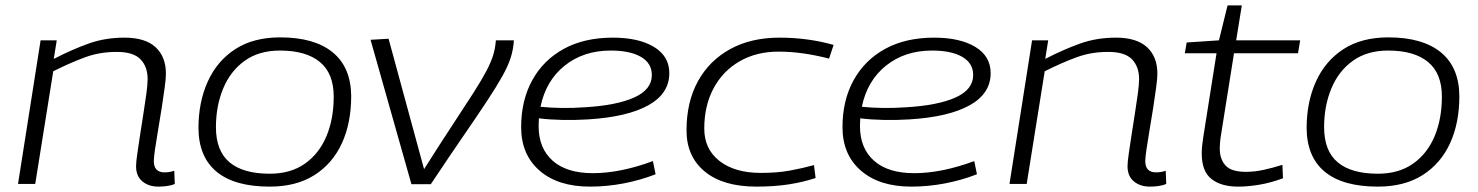

<svg xmlns="http://www.w3.org/2000/svg" viewBox="-20 -684 5495 714"><path d="M131 -534H191L180 -465Q248 -500 309.5 -522Q371 -544 443 -544Q520 -544 558.5 -508.5Q597 -473 597 -410Q597 -393 592.5 -359Q588 -325 581.5 -283.5Q575 -242 568 -201Q561 -160 556.5 -129Q552 -98 552 -85Q552 -43 592 -43Q611 -43 628 -49L630 0Q616 6 599.5 8Q583 10 569 10Q533 10 509.5 -9.5Q486 -29 486 -66Q486 -81 490.5 -112Q495 -143 501 -182.5Q507 -222 513.5 -262.5Q520 -303 524.5 -337Q529 -371 529 -390Q529 -436 502.5 -463.5Q476 -491 414 -491Q351 -491 296.5 -471Q242 -451 178 -419L111 0H47Z M983 10Q853 10 786 -45Q719 -100 718 -207Q718 -304 752.5 -380.5Q787 -457 854.5 -501Q922 -545 1022 -545Q1149 -545 1217 -489.5Q1285 -434 1286 -327Q1286 -227 1251.5 -151.5Q1217 -76 1149.5 -33Q1082 10 983 10ZM983 -38Q1061 -38 1114 -75.5Q1167 -113 1194 -177.5Q1221 -242 1221 -325Q1221 -411 1169.5 -453.5Q1118 -496 1021 -496Q943 -496 890 -458Q837 -420 810 -355Q783 -290 783 -211Q783 -123 833.5 -80.5Q884 -38 983 -38Z M1582 1H1510L1358 -536L1425 -540L1557 -55Q1621 -156 1666.5 -225Q1712 -294 1742 -341Q1772 -388 1789 -420.5Q1806 -453 1814 -479Q1822 -505 1824 -534H1891Q1889 -500 1879 -469Q1869 -438 1848 -400.5Q1827 -363 1792.5 -310.5Q1758 -258 1706 -182.5Q1654 -107 1582 1Z M2418 -36Q2362 -14 2299.5 -2Q2237 10 2174 10Q2055 10 1986.5 -49.5Q1918 -109 1918 -211Q1918 -311 1959.5 -386Q2001 -461 2077 -502.5Q2153 -544 2259 -544Q2355 -544 2412 -509.5Q2469 -475 2469 -412Q2469 -336 2391 -292.5Q2313 -249 2167 -240Q2119 -237 2071.5 -238Q2024 -239 1984 -244Q1983 -230 1983 -215Q1983 -133 2035 -86.5Q2087 -40 2185 -40Q2236 -40 2292.5 -51.5Q2349 -63 2408 -85ZM2251 -496Q2150 -496 2080 -440Q2010 -384 1990 -287Q2027 -283 2069 -282.5Q2111 -282 2154 -285Q2273 -292 2338.5 -321.5Q2404 -351 2404 -405Q2404 -449 2363.5 -472.5Q2323 -496 2251 -496Z M2793 10Q2669 10 2601 -46Q2533 -102 2533 -199Q2533 -305 2575.5 -382Q2618 -459 2695.5 -501.5Q2773 -544 2879 -544Q2984 -544 3080 -517L3063 -466Q3013 -479 2966.5 -485.5Q2920 -492 2875 -492Q2793 -492 2730.5 -456Q2668 -420 2633.5 -355.5Q2599 -291 2599 -206Q2599 -129 2656 -85Q2713 -41 2809 -41Q2870 -41 2916.5 -49.5Q2963 -58 3007 -70L3013 -22Q2968 -7 2914 1.5Q2860 10 2793 10Z M3613 -36Q3557 -14 3494.5 -2Q3432 10 3369 10Q3250 10 3181.5 -49.5Q3113 -109 3113 -211Q3113 -311 3154.5 -386Q3196 -461 3272 -502.5Q3348 -544 3454 -544Q3550 -544 3607 -509.5Q3664 -475 3664 -412Q3664 -336 3586 -292.5Q3508 -249 3362 -240Q3314 -237 3266.5 -238Q3219 -239 3179 -244Q3178 -230 3178 -215Q3178 -133 3230 -86.5Q3282 -40 3380 -40Q3431 -40 3487.5 -51.5Q3544 -63 3603 -85ZM3446 -496Q3345 -496 3275 -440Q3205 -384 3185 -287Q3222 -283 3264 -282.5Q3306 -282 3349 -285Q3468 -292 3533.5 -321.5Q3599 -351 3599 -405Q3599 -449 3558.5 -472.5Q3518 -496 3446 -496Z M3818 -534H3878L3867 -465Q3935 -500 3996.5 -522Q4058 -544 4130 -544Q4207 -544 4245.5 -508.5Q4284 -473 4284 -410Q4284 -393 4279.5 -359Q4275 -325 4268.5 -283.5Q4262 -242 4255 -201Q4248 -160 4243.5 -129Q4239 -98 4239 -85Q4239 -43 4279 -43Q4298 -43 4315 -49L4317 0Q4303 6 4286.5 8Q4270 10 4256 10Q4220 10 4196.5 -9.5Q4173 -29 4173 -66Q4173 -81 4177.5 -112Q4182 -143 4188 -182.5Q4194 -222 4200.5 -262.5Q4207 -303 4211.5 -337Q4216 -371 4216 -390Q4216 -436 4189.5 -463.5Q4163 -491 4101 -491Q4038 -491 3983.5 -471Q3929 -451 3865 -419L3798 0H3734Z M4749 -71 4751 -21Q4705 -4 4662.5 3Q4620 10 4584 10Q4521 10 4485 -18.5Q4449 -47 4449 -113Q4449 -138 4454 -170L4504 -486H4386L4393 -526L4513 -534L4545 -664H4598L4577 -534H4815L4807 -486H4569L4519 -172Q4516 -151 4516 -132Q4516 -92 4537.5 -68.5Q4559 -45 4613 -45Q4646 -45 4680 -52.5Q4714 -60 4749 -71Z M5104 10Q4974 10 4907 -45Q4840 -100 4839 -207Q4839 -304 4873.5 -380.5Q4908 -457 4975.5 -501Q5043 -545 5143 -545Q5270 -545 5338 -489.5Q5406 -434 5407 -327Q5407 -227 5372.5 -151.5Q5338 -76 5270.5 -33Q5203 10 5104 10ZM5104 -38Q5182 -38 5235 -75.5Q5288 -113 5315 -177.5Q5342 -242 5342 -325Q5342 -411 5290.5 -453.5Q5239 -496 5142 -496Q5064 -496 5011 -458Q4958 -420 4931 -355Q4904 -290 4904 -211Q4904 -123 4954.5 -80.5Q5005 -38 5104 -38Z"/></svg>

Font: Georama Expanded Light
Style: Italic
Weight: 300
Width: 7
Italic angle: -9°
Designer: Jean-Baptiste Levee
Foundry: Production Type
Version: Version 1.000